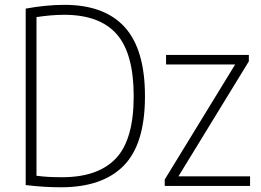

<svg xmlns="http://www.w3.org/2000/svg" viewBox="-20 -767 1078 792"><path d="M232 5.5Q197.5 5.5 163.8 3.5Q130 1.5 86 -3.5V-731.5Q124 -738.5 165 -742.8Q206 -747 245.5 -747Q411 -747 494.5 -655Q578 -563 578 -370Q578 -172.5 490.2 -83.5Q402.5 5.5 232 5.5ZM236.5 -36Q384.5 -36 458 -113.5Q531.5 -191 531.5 -370Q531.5 -546.5 461.2 -626.2Q391 -706 244.5 -706Q218 -706 189 -703.5Q160 -701 130.5 -696.5V-42Q156.5 -38.5 181.8 -37.2Q207 -36 236.5 -36ZM659.5 0V-26.5L950 -501H665V-540.5H1006.5V-514L716 -39.5H1011.5V0Z"/></svg>

Font: Encode Sans SmCnd XLt
Style: Regular
Weight: 200
Width: 4
Designer: Multiple Designers
Foundry: Impallari Type
Version: Version 3.002; ttfautohint (v1.8.3) -l 8 -r 50 -G 200 -x 14 